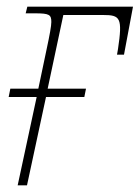

<svg xmlns="http://www.w3.org/2000/svg" viewBox="-20 -556 419 576"><path d="M33 0H61L118 -265H233L238 -290H123L170 -511H289C341 -511 348 -503 334 -409L331 -392H352L379 -536H62L57 -516H85C128 -516 134 -512 134 -490C134 -478 129 -451 120 -409L95 -290H11L6 -265H90Z"/></svg>

Font: Noto Serif SemiCondensed Thin
Style: Italic
Weight: 100
Width: 4
Italic angle: -12°
Designer: Monotype Design Team
Foundry: Monotype Imaging Inc.
Version: Version 2.013